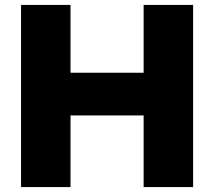

<svg xmlns="http://www.w3.org/2000/svg" viewBox="-20 -760 870 780"><path d="M65.5 0V-740H266.5V-464.5H563.5V-740H764.5V0H563.5V-291H266.5V0Z"/></svg>

Font: Encode Sans SmExp XBd
Style: Regular
Weight: 800
Width: 6
Designer: Multiple Designers
Foundry: Impallari Type
Version: Version 3.002; ttfautohint (v1.8.3) -l 8 -r 50 -G 200 -x 14 